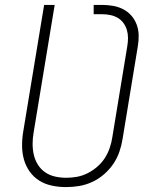

<svg xmlns="http://www.w3.org/2000/svg" viewBox="-20 -755 640 783"><path d="M249 8Q220 8 191.5 2Q163 -4 140 -18.5Q117 -33 101 -55.5Q85 -78 77.5 -105Q70 -132 70 -161.5Q70 -191 75 -220L160 -735H203L117 -214Q113 -191 113 -168Q113 -145 118 -123.5Q123 -102 134.5 -83.5Q146 -65 164 -52.5Q182 -40 204.5 -35Q227 -30 250 -30Q272 -30 294 -34Q316 -38 337 -48.5Q358 -59 376.5 -75Q395 -91 407.5 -110.5Q420 -130 427.5 -152Q435 -174 438 -195L499 -566Q502 -583 502 -600Q502 -617 497.5 -632.5Q493 -648 483.5 -661Q474 -674 460.5 -682Q447 -690 430.5 -693.5Q414 -697 397 -697H362V-735H396Q419 -735 441.5 -731Q464 -727 483 -717Q502 -707 516 -691Q530 -675 537.5 -654.5Q545 -634 545.5 -611.5Q546 -589 542 -566L480 -189Q476 -163 467 -136.5Q458 -110 442 -86.5Q426 -63 404 -44Q382 -25 356 -13Q330 -1 303 3.5Q276 8 249 8Z"/></svg>

Font: Iosevka Aile XLt Obl
Style: Regular
Weight: 200
Italic angle: -9°
Designer: Belleve Invis
Foundry: Belleve Invis
Version: Version 31.1.0; ttfautohint (v1.8.4)